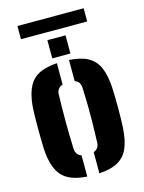

<svg xmlns="http://www.w3.org/2000/svg" viewBox="-127 -927 760 1011"><g transform="rotate(-15 252.5 -421.5)"><path d="M37 -191Q36 -210 35.5 -239.2Q35 -268.5 35 -301.2Q35 -334 35.5 -363Q36 -392 37 -410Q43.5 -512 84.2 -557.8Q125 -603.5 220 -609V-493Q188 -481.5 187 -448Q185 -386.5 185 -309.2Q185 -232 188 -153Q189 -117.5 220 -106.5V9Q124 3 83.2 -43.8Q42.5 -90.5 37 -191ZM286 9V-106.5Q316 -116.5 317 -153Q319 -212 319.8 -258.5Q320.5 -305 319.8 -349.8Q319 -394.5 317 -448Q316 -483.5 286 -493.5V-609Q351.5 -605 389.8 -583Q428 -561 446.2 -518.5Q464.5 -476 468 -410Q469 -391 469.8 -361.5Q470.5 -332 470.5 -299.5Q470.5 -267 469.8 -238Q469 -209 468 -191Q464 -124 445.8 -81.2Q427.5 -38.5 389.2 -16.8Q351 5 286 9ZM203 -640V-739H302V-640ZM70 -852H431V-780H70Z"/></g></svg>

Font: Big Shoulders Stencil Text Black
Style: Regular
Weight: 900
Designer: Patric King
Foundry: XO Type Co
Version: Version 1.000